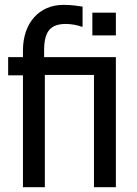

<svg xmlns="http://www.w3.org/2000/svg" viewBox="-20 -785 573 805"><path d="M465.8 -545.4H165V-573.7C165 -651.9 189.9 -684.6 256.8 -684.6C280.8 -684.6 307.6 -678.7 321.3 -673.3H326.2V-757.3C323.7 -757.8 314.5 -758.8 298.3 -761.2C282.2 -763.7 264.6 -764.6 245.6 -764.6C146 -764.6 76.2 -690.4 76.2 -573.2V-545.4H14.2V-469.2H76.2V0H168V-470.7H374V0H465.8ZM465.8 -731.9H367.2V-636.7H465.8Z"/></svg>

Font: SG Kara
Style: Regular
Weight: 400
Designer: Damoon Khanjanzadeh
Version: Version 1.000